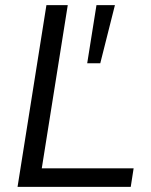

<svg xmlns="http://www.w3.org/2000/svg" viewBox="-20 -725 585 745"><path d="M48.1 0 160.1 -705H242.9L142.1 -71.9H498.5L487.3 0ZM318.4 -479.6 354.3 -705H425.9L369.1 -479.6Z"/></svg>

Font: Mulish ExtraLight
Style: Italic
Weight: 200
Italic angle: -9°
Designer: Vernon Adams
Foundry: Vernon Adams
Version: Version 3.603